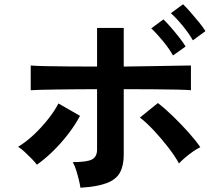

<svg xmlns="http://www.w3.org/2000/svg" viewBox="-20 -879 1040 900"><path d="M357 1Q355 -14 349.5 -36.5Q344 -59 337 -81.5Q330 -104 321 -119Q387 -119 411 -131.5Q435 -144 435 -178V-461Q389 -461 339.5 -460.5Q290 -460 245.5 -459.5Q201 -459 168.5 -458Q136 -457 124 -456V-572Q144 -570 192.5 -569Q241 -568 305 -567.5Q369 -567 435 -567V-748H560V-567Q627 -568 693 -569Q759 -570 808.5 -571Q858 -572 875 -572V-456Q857 -458 809 -459Q761 -460 696 -460.5Q631 -461 560 -461V-153Q560 -103 542.5 -70.5Q525 -38 481 -21Q437 -4 357 1ZM153 -107Q144 -119 128 -135.5Q112 -152 95 -167.5Q78 -183 65 -191Q103 -214 139 -248Q175 -282 205.5 -320.5Q236 -359 254 -394L355 -336Q333 -294 299.5 -250.5Q266 -207 228 -170Q190 -133 153 -107ZM819 -113Q801 -146 769.5 -187Q738 -228 702.5 -266Q667 -304 636 -328L720 -396Q754 -370 792 -333Q830 -296 864 -258Q898 -220 919 -189Q904 -182 884.5 -168.5Q865 -155 847.5 -140Q830 -125 819 -113ZM884 -690Q866 -722 836 -758.5Q806 -795 781 -817L838 -859Q852 -846 872.5 -822.5Q893 -799 913 -774.5Q933 -750 943 -733ZM791 -619Q773 -651 743 -687.5Q713 -724 689 -746L746 -788Q760 -775 780.5 -751.5Q801 -728 820.5 -703Q840 -678 850 -661Z"/></svg>

Font: Zen Kaku Gothic New
Style: Bold
Weight: 700
Designer: Yoshimichi Ohira
Foundry: Positype
Version: Version 1.002